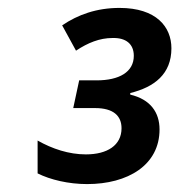

<svg xmlns="http://www.w3.org/2000/svg" viewBox="-20 -873 453 485"><path d="M200 -408C303 -408 383 -456 383 -546C383 -589 360 -622 309 -634V-638C370 -653 413 -686 413 -751C413 -805 375 -853 282 -853C224 -853 177 -836 137 -809L172 -745C202 -765 232 -777 264 -777C298 -778 318 -762 318 -732C318 -691 281 -670 224 -670H180L165 -600H220C267 -600 287 -580 287 -549C287 -506 251 -483 197 -483C154 -483 112 -497 75 -518V-435C107 -419 153 -408 200 -408Z"/></svg>

Font: Noto Sans SemiBold
Style: Italic
Weight: 600
Italic angle: -12°
Designer: Monotype Design Team
Foundry: Monotype Imaging Inc.
Version: Version 2.013